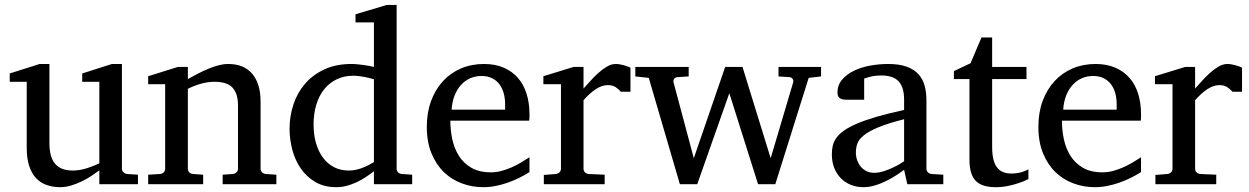

<svg xmlns="http://www.w3.org/2000/svg" viewBox="-20 -757 5134 789"><path d="M388.2 0V-57.1Q375.5 -47.4 357.2 -35.2Q338.9 -22.9 317.6 -12.5Q296.4 -2 273.2 5.1Q250 12.2 228 12.2Q195.8 12.2 170.2 2.7Q144.5 -6.8 126.7 -26.6Q108.9 -46.4 99.4 -76.9Q89.8 -107.4 89.8 -149.9V-420.9H20V-455.1L143.1 -494.1H183.1V-168.9Q183.1 -142.6 188.2 -121.6Q193.4 -100.6 204.8 -85.9Q216.3 -71.3 234.9 -63.7Q253.4 -56.2 279.8 -56.2Q294.9 -56.2 310.5 -59.1Q326.2 -62 340.3 -66.7Q354.5 -71.3 366.9 -76.4Q379.4 -81.5 388.2 -85.9V-420.9H317.9V-455.1L439.9 -494.1H481V-64Q481 -54.7 487.5 -48.8Q494.1 -43 502.9 -42L546.9 -39.1V0Z M895 0V-39.1L937 -42Q945.8 -43 951.9 -48.8Q958 -54.7 958 -64V-324.2Q958 -371.6 936 -396.2Q914.1 -420.9 861.8 -420.9Q833 -420.9 805.2 -412.8Q777.3 -404.8 752 -392.1V-64Q752 -54.7 757.8 -48.8Q763.7 -43 772.9 -42L814.9 -39.1V0H588.9V-39.1L637.7 -42Q647 -43 652.8 -48.8Q658.7 -54.7 658.7 -64V-411.1H588.9V-443.8L710.9 -481.9H752V-432.1Q772.9 -443.8 794.7 -455.1Q816.4 -466.3 837.9 -475.1Q859.4 -483.9 879.4 -489Q899.4 -494.1 917 -494.1Q982.4 -494.1 1016.6 -453.6Q1050.8 -413.1 1050.8 -339.8V-64Q1050.8 -54.7 1056.9 -48.8Q1063 -43 1071.8 -42L1115.7 -39.1V0Z M1516.6 -431.2Q1510.3 -433.1 1500.2 -435.8Q1490.2 -438.5 1478.8 -440.7Q1467.3 -442.9 1454.8 -444.3Q1442.4 -445.8 1431.6 -445.8Q1394.5 -445.8 1364.3 -431.4Q1334 -417 1312.7 -390.9Q1291.5 -364.7 1280 -327.6Q1268.6 -290.5 1268.6 -245.1Q1268.6 -204.1 1278.3 -169.7Q1288.1 -135.3 1306.6 -109.9Q1325.2 -84.5 1352.1 -70.3Q1378.9 -56.2 1413.6 -56.2Q1428.7 -56.2 1442.9 -59.3Q1457 -62.5 1470.2 -67.6Q1483.4 -72.8 1495.1 -78.9Q1506.8 -85 1516.6 -90.8ZM1516.6 0V-53.2Q1499.5 -40 1481.2 -28.1Q1462.9 -16.1 1443.6 -7.3Q1424.3 1.5 1404.1 6.8Q1383.8 12.2 1361.8 12.2Q1311.5 12.2 1275.1 -9.5Q1238.8 -31.2 1215.3 -65.7Q1191.9 -100.1 1180.9 -142.8Q1169.9 -185.5 1169.9 -228Q1169.9 -278.8 1185.5 -326.9Q1201.2 -375 1232.9 -412.1Q1264.6 -449.2 1312.5 -471.7Q1360.4 -494.1 1424.8 -494.1Q1436.5 -494.1 1450.2 -492.7Q1463.9 -491.2 1476.8 -489.5Q1489.7 -487.8 1500.2 -485.6Q1510.7 -483.4 1516.6 -481.9V-665H1440.9V-698.2L1569.8 -736.8H1609.9V-64Q1609.9 -54.7 1615.7 -48.8Q1621.6 -43 1630.9 -42L1673.8 -39.1V0Z M2155.8 -49.8Q2134.8 -36.6 2112.1 -25.4Q2089.4 -14.2 2065.2 -5.9Q2041 2.4 2016.1 7.3Q1991.2 12.2 1965.8 12.2Q1920.4 12.2 1878.4 -3.2Q1836.4 -18.6 1804.4 -49.3Q1772.5 -80.1 1753.2 -126.7Q1733.9 -173.3 1733.9 -235.8Q1733.9 -294.4 1751.5 -342Q1769 -389.6 1800.3 -423.6Q1831.5 -457.5 1874.5 -475.8Q1917.5 -494.1 1968.8 -494.1Q2015.1 -494.1 2050.3 -478.8Q2085.4 -463.4 2108.9 -436.3Q2132.3 -409.2 2144 -371.3Q2155.8 -333.5 2155.8 -289.1V-275.9Q2155.8 -268.1 2154.8 -261.2H1830.6Q1830.6 -223.1 1838.6 -185.1Q1846.7 -147 1865.7 -116.7Q1884.8 -86.4 1917 -67.6Q1949.2 -48.8 1997.6 -48.8Q2019 -48.8 2040 -54.4Q2061 -60.1 2081.3 -68.8Q2101.6 -77.6 2120.1 -88.6Q2138.7 -99.6 2155.8 -110.8ZM2055.7 -328.1Q2055.7 -353 2049.8 -374.3Q2043.9 -395.5 2032 -411.1Q2020 -426.8 2001.7 -435.8Q1983.4 -444.8 1958.5 -444.8Q1933.6 -444.8 1912.1 -435.3Q1890.6 -425.8 1874.3 -407.7Q1857.9 -389.6 1847.9 -364Q1837.9 -338.4 1835.9 -306.2H2055.7Z M2531.7 -379.9Q2522 -391.1 2509.3 -399.2Q2496.6 -407.2 2478 -407.2Q2453.6 -407.2 2428.7 -390.9Q2403.8 -374.5 2377.9 -345.2V-64Q2377.9 -54.7 2383.8 -48.8Q2389.6 -43 2398.9 -42L2464.8 -39.1V0H2214.8V-38.1L2264.2 -42Q2272.9 -43 2279.1 -48.8Q2285.2 -54.7 2285.2 -64V-411.1H2212.9V-443.8L2336.9 -481.9H2377.9V-393.1Q2388.7 -404.8 2404.1 -422.1Q2419.4 -439.5 2437 -455.6Q2454.6 -471.7 2473.4 -482.9Q2492.2 -494.1 2509.8 -494.1Q2517.6 -494.1 2526.4 -492.7Q2535.2 -491.2 2543.5 -489Q2551.8 -486.8 2558.8 -484.1Q2565.9 -481.4 2570.8 -479V-379.9Z M3303.2 -437 3166 0H3095.2L2977.1 -374L2845.2 0H2773.9L2646 -437L2590.8 -442.9V-481.9H2810.1V-442.9L2763.2 -439.9Q2754.9 -439 2750.2 -432.6Q2745.6 -426.3 2748 -418L2831.1 -106.9L2960 -481.9H3031.2L3147 -106.9L3239.3 -418Q3241.7 -425.8 3237.5 -432.4Q3233.4 -439 3225.1 -439.9L3179.2 -442.9V-481.9H3354V-442.9Z M3695.3 -267.1Q3627.9 -250 3588.4 -233.4Q3548.8 -216.8 3528.6 -200Q3508.3 -183.1 3502.7 -165.8Q3497.1 -148.4 3497.1 -129.9Q3497.1 -114.3 3502.2 -99.4Q3507.3 -84.5 3516.8 -72.8Q3526.4 -61 3540.3 -54Q3554.2 -46.9 3572.3 -46.9Q3592.3 -46.9 3614 -54.2Q3635.7 -61.5 3653.8 -70.3Q3674.8 -80.6 3695.3 -94.2ZM3708.5 0 3695.3 -59.1Q3668.9 -39.1 3641.1 -23.4Q3628.9 -16.6 3615.2 -10.3Q3601.6 -3.9 3587.2 1.2Q3572.8 6.3 3557.9 9.3Q3543 12.2 3528.3 12.2Q3501 12.2 3477.3 2.9Q3453.6 -6.3 3436 -23.9Q3418.5 -41.5 3408.4 -66.4Q3398.4 -91.3 3398.4 -123Q3398.4 -141.6 3402.1 -158.2Q3405.8 -174.8 3417 -190.4Q3428.2 -206.1 3448.5 -220.5Q3468.8 -234.9 3501.7 -249Q3534.7 -263.2 3582.3 -277.1Q3629.9 -291 3695.3 -305.2V-348.1Q3695.3 -398.4 3672.9 -422.6Q3650.4 -446.8 3602.1 -446.8Q3575.7 -446.8 3557.1 -441.9Q3538.6 -437 3531.2 -434.1V-347.2H3458.5Q3451.7 -347.2 3445.1 -348.1Q3438.5 -349.1 3433.1 -352.3Q3427.7 -355.5 3424.6 -361.1Q3421.4 -366.7 3421.4 -376Q3421.4 -406.7 3439.9 -429Q3458.5 -451.2 3488.3 -465.8Q3518.1 -480.5 3555.2 -487.3Q3592.3 -494.1 3629.4 -494.1Q3675.8 -494.1 3706.3 -482.9Q3736.8 -471.7 3754.6 -451.7Q3772.5 -431.6 3779.8 -404.3Q3787.1 -377 3787.1 -344.2V-64Q3787.1 -54.7 3793.2 -48.8Q3799.3 -43 3808.1 -42L3856.4 -39.1V0Z M4206.1 -21Q4187.5 -11.7 4165.5 -4.4Q4147 2 4122.6 7.1Q4098.1 12.2 4071.3 12.2Q4014.6 12.2 3989.3 -14.2Q3963.9 -40.5 3963.9 -100.1V-432.1H3899.9V-464.8L3968.3 -497.1L4013.2 -603H4057.1V-481.9H4198.2V-432.1H4057.1V-152.8Q4057.1 -123 4062.3 -102.3Q4067.4 -81.5 4077.4 -68.6Q4087.4 -55.7 4102.3 -49.8Q4117.2 -43.9 4137.2 -43.9Q4151.9 -43.9 4164.3 -46.4Q4176.8 -48.8 4186 -52.2Q4196.8 -56.2 4206.1 -61Z M4668.9 -49.8Q4647.9 -36.6 4625.2 -25.4Q4602.5 -14.2 4578.4 -5.9Q4554.2 2.4 4529.3 7.3Q4504.4 12.2 4479 12.2Q4433.6 12.2 4391.6 -3.2Q4349.6 -18.6 4317.6 -49.3Q4285.6 -80.1 4266.4 -126.7Q4247.1 -173.3 4247.1 -235.8Q4247.1 -294.4 4264.6 -342Q4282.2 -389.6 4313.5 -423.6Q4344.7 -457.5 4387.7 -475.8Q4430.7 -494.1 4481.9 -494.1Q4528.3 -494.1 4563.5 -478.8Q4598.6 -463.4 4622.1 -436.3Q4645.5 -409.2 4657.2 -371.3Q4668.9 -333.5 4668.9 -289.1V-275.9Q4668.9 -268.1 4668 -261.2H4343.8Q4343.8 -223.1 4351.8 -185.1Q4359.9 -147 4378.9 -116.7Q4397.9 -86.4 4430.2 -67.6Q4462.4 -48.8 4510.7 -48.8Q4532.2 -48.8 4553.2 -54.4Q4574.2 -60.1 4594.5 -68.8Q4614.7 -77.6 4633.3 -88.6Q4651.9 -99.6 4668.9 -110.8ZM4568.8 -328.1Q4568.8 -353 4563 -374.3Q4557.1 -395.5 4545.2 -411.1Q4533.2 -426.8 4514.9 -435.8Q4496.6 -444.8 4471.7 -444.8Q4446.8 -444.8 4425.3 -435.3Q4403.8 -425.8 4387.5 -407.7Q4371.1 -389.6 4361.1 -364Q4351.1 -338.4 4349.1 -306.2H4568.8Z M5044.9 -379.9Q5035.2 -391.1 5022.5 -399.2Q5009.8 -407.2 4991.2 -407.2Q4966.8 -407.2 4941.9 -390.9Q4917 -374.5 4891.1 -345.2V-64Q4891.1 -54.7 4897 -48.8Q4902.8 -43 4912.1 -42L4978 -39.1V0H4728V-38.1L4777.3 -42Q4786.1 -43 4792.2 -48.8Q4798.3 -54.7 4798.3 -64V-411.1H4726.1V-443.8L4850.1 -481.9H4891.1V-393.1Q4901.9 -404.8 4917.2 -422.1Q4932.6 -439.5 4950.2 -455.6Q4967.8 -471.7 4986.6 -482.9Q5005.4 -494.1 5022.9 -494.1Q5030.8 -494.1 5039.6 -492.7Q5048.3 -491.2 5056.6 -489Q5064.9 -486.8 5072 -484.1Q5079.1 -481.4 5084 -479V-379.9Z"/></svg>

Font: Charis SIL APac
Style: Regular
Weight: 400
Foundry: SIL International
Version: Version 5.000